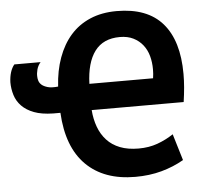

<svg xmlns="http://www.w3.org/2000/svg" viewBox="-52 -769 898 838"><g transform="rotate(-5 397.0 -350.0)"><path d="M343 -293Q346 -253 358.5 -219Q371 -185 394 -160Q417 -135 451.5 -121.5Q486 -108 533 -108Q578 -108 615.5 -121.5Q653 -135 686 -157L721 -41Q676 -15 623 -0.5Q570 14 508 14Q371 14 292.5 -64Q214 -142 206 -293H174Q124 -294 91 -306.5Q58 -319 37.5 -340Q17 -361 8.5 -388.5Q0 -416 0 -445Q2 -494 24 -521H139Q127 -507 122.5 -490Q118 -473 119 -459Q119 -451 122 -441Q125 -431 134 -423Q143 -415 160 -410Q177 -405 206 -408Q210 -477 230.5 -533.5Q251 -590 286 -630Q321 -670 372 -692Q423 -714 489 -714Q623 -714 689.5 -637.5Q756 -561 756 -415Q756 -387 753.5 -357Q751 -327 746 -293ZM622 -408Q625 -427 625 -447Q625 -478 617.5 -505.5Q610 -533 593.5 -554Q577 -575 552 -587.5Q527 -600 493 -600Q420 -600 383 -550.5Q346 -501 343 -408Z"/></g></svg>

Font: PTSans
Style: Bold
Weight: 700
Designer: A.Korolkova, O.Umpeleva, V.Yefimov
Foundry: ParaType Ltd
Version: Version 2.003W OFL